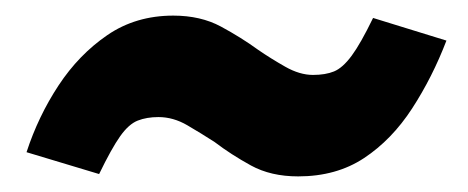

<svg xmlns="http://www.w3.org/2000/svg" viewBox="-20 -419 600 246"><path d="M362 -193Q327 -193 301.5 -207Q276 -221 255 -237Q238 -248 220 -258.5Q202 -269 183 -269Q168 -269 156.5 -264.5Q145 -260 134 -244.5Q123 -229 107 -196L14 -224Q29 -270 55 -309.5Q81 -349 117.5 -374Q154 -399 202 -399Q237 -399 263 -385Q289 -371 311 -355Q327 -344 345.5 -333.5Q364 -323 381 -323Q397 -323 408 -327.5Q419 -332 430.5 -347.5Q442 -363 458 -396L552 -367Q534 -320 508 -280Q482 -240 446.5 -216.5Q411 -193 362 -193Z"/></svg>

Font: Ubuntu Sans Mono
Style: Italic
Weight: 400
Italic angle: -13.5°
Monospace: yes
Designer: Dalton Maag Ltd
Foundry: Dalton Maag Ltd
Version: Version 1.006